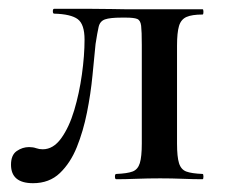

<svg xmlns="http://www.w3.org/2000/svg" viewBox="-20 -407 511 436"><path d="M55 9Q5 9 5 -33Q5 -55 18 -64Q31 -73 46 -73Q55 -73 62 -70.5Q69 -68 77 -68Q101 -68 119 -93Q137 -118 148.5 -156.5Q160 -195 166 -238Q172 -281 172 -317Q172 -352 156.5 -363.5Q141 -375 103 -376Q100 -376 100 -381.5Q100 -387 103 -387Q111 -387 134 -387Q157 -387 184 -387Q211 -387 233.5 -386.5Q256 -386 264 -386H440Q442 -386 442 -380Q442 -374 440 -374Q416 -374 403.5 -368.5Q391 -363 386.5 -348Q382 -333 382 -303V-81Q382 -51 386.5 -36.5Q391 -22 403 -17.5Q415 -13 440 -12Q442 -12 442 -6Q442 0 440 0Q419 0 394.5 -1Q370 -2 344 -2Q316 -2 290 -1Q264 0 244 0Q241 0 241 -6Q241 -12 244 -12Q269 -13 281 -17.5Q293 -22 297.5 -36.5Q302 -51 302 -81V-305Q302 -336 300.5 -348.5Q299 -361 291.5 -364Q284 -367 266 -367H256Q230 -367 218.5 -363Q207 -359 204 -346Q201 -333 197 -307Q194 -277 190 -235.5Q186 -194 177.5 -151.5Q169 -109 154.5 -73Q140 -37 116 -14Q92 9 55 9Z"/></svg>

Font: Cormorant SemiBold
Style: Regular
Weight: 600
Designer: Christian Thalmann (Catharsis Fonts)
Foundry: Catharsis Fonts
Version: Version 4.000